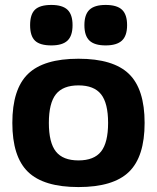

<svg xmlns="http://www.w3.org/2000/svg" viewBox="-20 -748 636 778"><path d="M93.5 -448.5Q157 -510 298 -510Q439 -510 502.5 -448.5Q566 -387 566 -250Q566 -113 502.5 -51.5Q439 10 298 10Q157 10 93.5 -51.5Q30 -113 30 -250Q30 -387 93.5 -448.5ZM206.5 -366Q178 -330 178 -250Q178 -170 206.5 -134Q235 -98 298 -98Q361 -98 389.5 -134Q418 -170 418 -250Q418 -330 389.5 -366Q361 -402 298 -402Q235 -402 206.5 -366ZM188 -728Q233 -728 253.5 -708.5Q274 -689 274 -646Q274 -603 253.5 -583.5Q233 -564 188 -564Q142 -564 122 -583Q102 -602 102 -646Q102 -690 122 -709Q142 -728 188 -728ZM408 -728Q454 -728 474.5 -708.5Q495 -689 495 -646Q495 -603 474 -583.5Q453 -564 408 -564Q363 -564 342.5 -583.5Q322 -603 322 -646Q322 -689 342.5 -708.5Q363 -728 408 -728Z"/></svg>

Font: Fivo Sans
Style: Regular
Weight: 700
Designer: Alexander Slobzheninov
Foundry: Alexander Slobzheninov
Version: 1.0